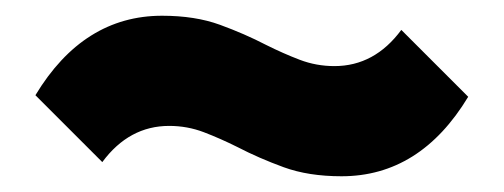

<svg xmlns="http://www.w3.org/2000/svg" viewBox="-20 -512 640 244"><path d="M414 -288Q372 -288 340.5 -299.5Q309 -311 282 -325Q260 -336 239 -344Q218 -352 195 -352Q144 -352 110 -306L25 -391Q86 -492 186 -492Q228 -492 259.5 -480.5Q291 -469 318 -455Q340 -444 361 -436Q382 -428 405 -428Q456 -428 490 -474L575 -389Q514 -288 414 -288Z"/></svg>

Font: Tanohe Sans ExtraBold
Style: Regular
Weight: 800
Designer: Village Type and Design LLC & Cristiano Sobral
Foundry: Cooper Hewitt Smithsonian Design Museum
Version: Version 1.00;September 29, 2021;FontCreator 13.0.0.2655 64-b